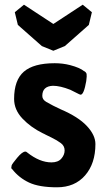

<svg xmlns="http://www.w3.org/2000/svg" viewBox="-20 -781 461 817"><path d="M43 -729 82 -761 207 -679 332 -761 371 -729 358 -675 256 -585 207 -565 158 -585 56 -675ZM323 -378 317 -380 279 -399Q236 -416 205 -416Q160 -414 160 -373Q160 -357 177.5 -347Q195 -337 206 -331.5Q217 -326 238 -316Q313 -284 349.5 -245Q386 -206 386 -168Q386 -85 342 -34.5Q298 16 222.5 16Q147 16 104 -4Q61 -24 32 -61Q28 -63 28 -67Q28 -71 29.5 -77Q31 -83 53 -109.5Q75 -136 88 -136Q92 -136 96 -132Q149 -90 199 -90Q227 -90 241 -106Q255 -122 255 -141Q255 -160 239 -172Q223 -184 199.5 -195.5Q176 -207 174 -208Q172 -209 168.5 -211Q165 -213 162 -214Q111 -239 75.5 -276.5Q40 -314 40 -360Q40 -440 81.5 -476Q123 -512 213 -512Q247 -512 278 -504Q320 -493 338 -478H339Q347 -473 348.5 -466Q350 -459 347 -436Q337 -378 323 -378Z"/></svg>

Font: Chau Philomene One
Style: Regular
Weight: 400
Designer: Vicente Lamonaca
Foundry: TipoType
Version: Version 1.002